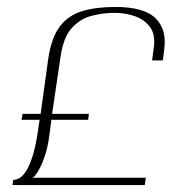

<svg xmlns="http://www.w3.org/2000/svg" viewBox="-20 -533 505 553"><path d="M45 -205H97L119 -364Q128 -425 152.5 -457Q177 -489 217 -501Q257 -513 312 -513Q395 -513 428 -480.5Q461 -448 453 -390L449 -359H418L423 -396Q428 -433 412.5 -454.5Q397 -476 369.5 -486Q342 -496 310 -496Q277 -496 244 -487.5Q211 -479 186.5 -452Q162 -425 154 -367L130 -205H236L234 -188H128L122 -142Q117 -104 107 -77.5Q97 -51 88 -37Q79 -23 73 -21H400L397 0H16L18 -15Q35 -15 48.5 -31Q62 -47 73 -80.5Q84 -114 91 -168L94 -188H42Z"/></svg>

Font: Genos Thin ExtraLight
Style: Italic
Weight: 250
Italic angle: -8°
Version: Version 1.010